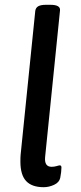

<svg xmlns="http://www.w3.org/2000/svg" viewBox="-20 -773 337 800"><path d="M65 -100Q65 -119 66 -129L127 -728Q129 -741 139.5 -747Q150 -753 172 -753H190Q233 -753 230 -729L168 -119Q164 -78 195 -78Q206 -78 216 -81Q226 -84 229 -84Q236 -84 236 -75Q236 -58 231 -32Q227 -13 205.5 -3Q184 7 162 7Q113 7 89 -18.5Q65 -44 65 -100Z"/></svg>

Font: Asap-MediumItalic
Style: Italic
Weight: 500
Italic angle: -6°
Designer: Pablo Cosgaya
Foundry: Omnibus-Type
Version: Version 2.000; ttfautohint (v1.8)